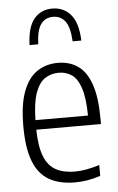

<svg xmlns="http://www.w3.org/2000/svg" viewBox="-56 -841 546 890"><g transform="rotate(-5 217.0 -396.0)"><path d="M256.5 9.5Q185.5 9.5 137.2 -17.8Q89 -45 64.8 -106.5Q40.5 -168 40.5 -271Q40.5 -372.5 64.2 -433.8Q88 -495 129.5 -522.2Q171 -549.5 225 -549.5Q279 -549.5 318.2 -522.5Q357.5 -495.5 378.8 -434.2Q400 -373 400 -270.5V-249.5H99Q100.5 -170 118.8 -124.5Q137 -79 172.8 -59.8Q208.5 -40.5 261.5 -40.5Q309.5 -40.5 375.5 -61V-10.5Q342 0.5 313.2 5Q284.5 9.5 256.5 9.5ZM225 -503.5Q190 -503.5 162 -485.5Q134 -467.5 117.2 -422Q100.5 -376.5 99 -294H343.5Q342.5 -376.5 327.2 -422Q312 -467.5 285.8 -485.5Q259.5 -503.5 225 -503.5ZM102 -643Q105 -727 137 -764.8Q169 -802.5 221.5 -802.5Q274 -802.5 307 -764.2Q340 -726 343 -643H302.5Q299 -709 278.2 -736.5Q257.5 -764 221.5 -764Q185.5 -764 165.2 -736.5Q145 -709 142.5 -643Z"/></g></svg>

Font: Encode Sans Cnd Lt
Style: Regular
Weight: 300
Width: 3
Designer: Multiple Designers
Foundry: Impallari Type
Version: Version 3.002; ttfautohint (v1.8.3) -l 8 -r 50 -G 200 -x 14 